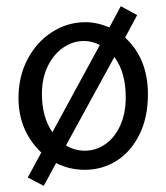

<svg xmlns="http://www.w3.org/2000/svg" viewBox="-20 -539 540 623"><path d="M70 37 114 -44Q40 -115 40 -221Q40 -291 69.5 -347Q99 -403 149 -435Q199 -467 257 -467Q295 -467 335 -450L372 -519L425 -490L386 -417Q460 -349 460 -233Q460 -158 432.5 -102.5Q405 -47 358.5 -17.5Q312 12 255 12Q205 12 162 -10L122 64ZM304 -393Q279 -406 252 -406Q216 -406 184.5 -384Q153 -362 134.5 -323Q116 -284 116 -235Q116 -159 150 -110ZM388 -223Q388 -305 351 -354L194 -67Q223 -50 255 -50Q291 -50 321.5 -71Q352 -92 370 -131.5Q388 -171 388 -223Z"/></svg>

Font: Vazir Code
Style: Code
Weight: 400
Foundry: DejaVu fonts team - Redesigned by Saber Rastikerdar
Version: Version 1.1.2